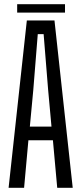

<svg xmlns="http://www.w3.org/2000/svg" viewBox="-20 -898 389 918"><path d="M21.1 0 108.3 -800H240.5L327.7 0H253.6L233 -227.4H115.8L95.2 0ZM122.7 -292.6H226.2L210.2 -467.7L188.6 -734.8H160.6L139.1 -467.3ZM62.1 -877.9H290.8V-837.9H62.1Z"/></svg>

Font: Big Shoulders Display SC Thin
Style: Regular
Weight: 100
Designer: Patric King
Foundry: XO Type Co
Version: Version 2.002